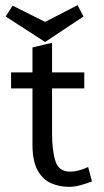

<svg xmlns="http://www.w3.org/2000/svg" viewBox="-20 -710 403 745"><path d="M247 15Q211 15 178.5 1Q146 -13 126 -49Q106 -85 106 -149V-367H23V-429H106V-526L182 -544V-429H307V-367H182V-193Q182 -126 195 -85Q208 -44 252 -44Q283 -44 322 -62L337 -6Q316 2 293 8.5Q270 15 247 15ZM155 -547 2 -646 29 -688 155 -625 281 -690 304 -646Z"/></svg>

Font: Podkova
Style: Regular
Weight: 400
Designer: Ilya Yudin
Foundry: Cyreal (www.cyreal.org)
Version: Version 2.103